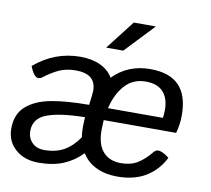

<svg xmlns="http://www.w3.org/2000/svg" viewBox="-85 -876 1079 984"><g transform="rotate(10 454.5 -384.0)"><path d="M468 -261Q466 -227 466 -209Q466 -134 499.5 -96.5Q533 -59 593 -59Q643 -59 678.5 -80.5Q714 -102 748 -144Q759 -156 770 -156Q793 -156 828 -128Q796 -63 735.5 -25.5Q675 12 585 12Q524 12 476.5 -10.5Q429 -33 402 -77Q359 -33 305 -10.5Q251 12 176 12Q102 12 55.5 -29.5Q9 -71 9 -136Q9 -212 56.5 -253.5Q104 -295 184.5 -310Q265 -325 381 -325Q389 -385 389 -399Q389 -487 284 -487Q235 -487 197.5 -470Q160 -453 117 -420Q110 -415 101 -415Q77 -415 56 -470Q162 -560 295 -560Q355 -560 399 -539.5Q443 -519 465 -481Q542 -560 659 -560Q759 -560 808.5 -509Q858 -458 858 -354Q858 -307 845 -261ZM479 -325H765Q768 -348 768 -367Q768 -426 738 -459.5Q708 -493 647 -493Q581 -493 539 -447Q497 -401 479 -325ZM373 -155Q369 -178 369 -208Q369 -225 371 -259Q242 -257 174.5 -232Q107 -207 107 -141Q107 -105 130.5 -81Q154 -57 194 -57Q255 -57 298 -82Q341 -107 373 -155ZM533 -780H648L505 -629H416Z"/></g></svg>

Font: Krub Medium
Style: Italic
Weight: 500
Italic angle: -8°
Designer: Ekaluck Peanpanawate
Foundry: Cadson Demak Co.,Ltd.
Version: Version 1.000; ttfautohint (v1.6)